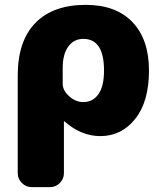

<svg xmlns="http://www.w3.org/2000/svg" viewBox="-20 -550 666 790"><path d="M323 -130Q362 -130 385 -162.5Q408 -195 408 -260Q408 -390 323 -390Q284 -390 261 -358.5Q238 -327 238 -270V-205Q238 -178 264.5 -154Q291 -130 323 -130ZM333 -530Q457 -530 525 -459Q593 -388 593 -260Q593 -132 536.5 -61Q480 10 393 10Q314 10 246 -50Q245 -51 244 -51Q243 -51 243 -50V163Q243 186 226 203Q209 220 186 220H110Q87 220 70 203Q53 186 53 163V-240Q53 -381 125.5 -455.5Q198 -530 333 -530Z"/></svg>

Font: Rounded Mplus 1c Black
Style: Regular
Weight: 900
Version: Version 1.059.20150529